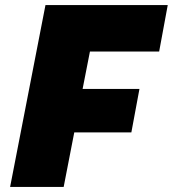

<svg xmlns="http://www.w3.org/2000/svg" viewBox="-20 -740 684 760"><path d="M20 0 160 -720H644L610 -536H336L307 -388H532L500 -216H274L232 0Z"/></svg>

Font: Kufam Black
Style: Italic
Weight: 900
Italic angle: -11°
Designer: Artur Schmal
Foundry: Original Type
Version: Version 1.301; ttfautohint (v1.8.3)